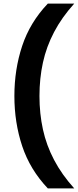

<svg xmlns="http://www.w3.org/2000/svg" viewBox="-20 -828 433 1068"><path d="M246 220Q147 115.5 103.5 -15.2Q60 -146 60 -294Q60 -442 103.5 -573Q147 -704 246 -808H393Q323.5 -731 280.8 -649.5Q238 -568 218.8 -480Q199.5 -392 199.5 -294Q199.5 -196 218.8 -108Q238 -20 280.8 61.5Q323.5 143 393 220Z"/></svg>

Font: Encode Sans SemiExpanded SemiBold
Style: Regular
Weight: 600
Width: 6
Designer: Multiple Designers
Foundry: Impallari Type
Version: Version 3.002